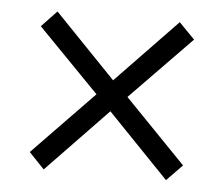

<svg xmlns="http://www.w3.org/2000/svg" viewBox="-38 -573 569 488"><g transform="rotate(5 246.0 -329.5)"><path d="M90 -128 51 -169 207 -330 51 -490 90 -531 246 -369 402 -531 442 -490 286 -330 442 -169 402 -128 246 -290Z"/></g></svg>

Font: Assistant ExtraLight
Style: Regular
Weight: 400
Version: Version 3.000